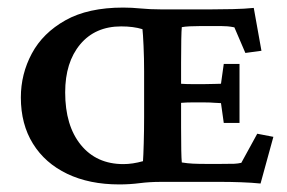

<svg xmlns="http://www.w3.org/2000/svg" viewBox="-20 -485 765 512"><path d="M297.9 6.8Q218.3 6.8 159.2 -21.5Q100.1 -49.8 67.9 -101.8Q35.6 -153.8 35.6 -225.1Q35.6 -287.6 64.9 -342.3Q94.2 -397 154.5 -430.9Q214.8 -464.8 308.6 -464.8Q331.1 -464.8 355.5 -462.4Q379.9 -460 408.2 -460H544.9Q567.9 -460 600.1 -460.7Q632.3 -461.4 656.7 -463.9L677.2 -349.6L634.3 -343.8L605 -412.1Q594.7 -414.1 586.9 -414.8Q579.1 -415.5 569.8 -415.5H514.6Q498.5 -415.5 485.6 -414.8Q472.7 -414.1 464.8 -412.6Q463.9 -404.3 463.4 -379.6Q462.9 -355 462.9 -317.9V-145.5Q462.9 -70.8 464.8 -51.8Q480 -49.3 494.6 -48.6Q509.3 -47.9 529.3 -47.9H567.9Q596.2 -47.9 605.2 -48.3Q614.3 -48.8 623.5 -50.8L666 -128.4L709 -120.1L674.8 4.4Q651.4 2 622.8 1Q594.2 0 571.8 0H409.2Q378.9 0 352.5 3.4Q326.2 6.8 297.9 6.8ZM309.1 -47.4Q333.5 -47.4 361.3 -55.2Q362.3 -68.4 363.3 -103Q364.3 -137.7 364.3 -172.9V-295.4Q364.3 -329.1 362.8 -362.5Q361.3 -396 359.9 -407.2Q335.9 -414.6 303.2 -414.6Q233.9 -414.6 193.8 -366.7Q153.8 -318.8 153.8 -238.8Q153.8 -149.9 195.6 -98.6Q237.3 -47.4 309.1 -47.4ZM576.7 -157.2 569.3 -210Q563.5 -210 552 -210.9Q540.5 -211.9 525.9 -211.9H490.7Q477.1 -211.9 465.3 -210.9Q453.6 -210 446.3 -209.5V-262.7Q453.6 -262.2 465.3 -261.5Q477.1 -260.7 490.7 -260.7H525.9Q540.5 -260.7 552 -261.2Q563.5 -261.7 569.3 -261.7L576.7 -314.5H618.7V-157.2Z"/></svg>

Font: Lateef SemiBold
Style: Regular
Weight: 600
Designer: SIL International
Foundry: SIL International
Version: Version 4.200